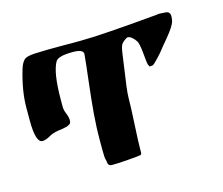

<svg xmlns="http://www.w3.org/2000/svg" viewBox="-67 -477 655 565"><g transform="rotate(-15 261.0 -195.0)"><path d="M31 -119Q10 -119 10 -187Q10 -187 10 -195Q10 -195 10 -226Q10 -275 28 -337Q35 -361 46 -367.5Q57 -374 89 -374Q106 -375 148 -375H215Q275 -375 451 -391Q455 -392 461 -392Q464 -392 469 -391.5Q474 -391 476 -391Q492 -391 492 -376Q492 -361 486 -351Q479 -336 446 -298Q431 -278 419 -266Q406 -252 401 -250Q391 -249 391 -250Q391 -252 388 -257Q387 -258 384 -291Q381 -322 376 -330Q363 -349 351 -349Q350 -349 348 -348Q335 -340 331 -333Q327 -326 324 -304Q322 -287 311 -211Q308 -187 308 -174Q308 -150 305 -96.5Q302 -43 302 -21Q302 -19 302 -16Q302 -13 302 -11.5Q302 -10 301.5 -8Q301 -6 299.5 -5Q298 -4 295 -4Q293 -3 254 0Q226 2 209 2Q205 2 202.5 0Q200 -2 199 -4Q198 -6 197.5 -11Q197 -16 196 -18Q194 -25 194 -48V-76Q194 -118 197.5 -160Q201 -202 207.5 -256Q214 -310 216 -335Q216 -349 184 -349Q141 -349 132 -336Q114 -306 114 -222V-200Q114 -191 119 -179Q124 -167 124 -158Q124 -153 123 -150Q122 -147 118 -145Q114 -143 112 -142Q110 -141 103.5 -140Q97 -139 94 -138Q73 -136 60 -130Q42 -119 31 -119Z"/></g></svg>

Font: Fedorovsk Unicode
Style: Medium
Weight: 500
Designer: Aleksandr Andreev and Nikita Simmons
Version: Version 3.2